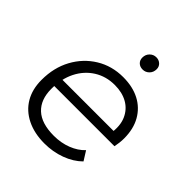

<svg xmlns="http://www.w3.org/2000/svg" viewBox="-198 -860 1000 1000"><g transform="rotate(45 302.0 -360.0)"><path d="M287 5Q212 5 156.5 -22.5Q101 -50 71.5 -100Q42 -150 42 -219Q42 -309 80 -379Q118 -449 184 -489.5Q250 -530 333 -530Q403 -530 454 -503.5Q505 -477 533.5 -427Q562 -377 562 -307Q562 -291 560 -274.5Q558 -258 555 -243H94L103 -296H522L493 -276Q503 -339 484 -382Q465 -425 425.5 -447.5Q386 -470 331 -470Q267 -470 217 -438.5Q167 -407 139 -351.5Q111 -296 111 -222Q111 -143 156.5 -100.5Q202 -58 293 -58Q346 -58 391 -75.5Q436 -93 465 -124L497 -73Q460 -36 404.5 -15.5Q349 5 287 5ZM376 -629Q356 -629 343.5 -641Q331 -653 331 -672Q331 -695 346 -710Q361 -725 382 -725Q401 -725 414 -713Q427 -701 427 -682Q427 -659 412 -644Q397 -629 376 -629Z"/></g></svg>

Font: MOST Montserrat
Style: Italic
Weight: 400
Italic angle: -11.3°
Designer: Julieta Ulanovsky
Foundry: Julieta Ulanovsky
Version: Version 8.000;March 11, 2024;FontCreator 15.0.0.2926 64-bit